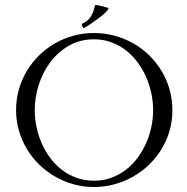

<svg xmlns="http://www.w3.org/2000/svg" viewBox="-20 -728 738 758"><path d="M351.1 -597.7Q393.1 -597.7 432.6 -586.9Q472.2 -576.2 506.6 -556.6Q541 -537.1 569.3 -509.3Q597.7 -481.4 617.9 -447.8Q638.2 -414.1 649.4 -374.8Q660.6 -335.4 660.6 -293Q660.6 -250.5 649.4 -211.7Q638.2 -172.9 617.7 -139.2Q597.2 -105.5 568.6 -77.9Q540 -50.3 505.6 -30.8Q471.2 -11.2 432.1 -0.5Q393.1 10.3 351.1 10.3Q309.1 10.3 270.3 -0.5Q231.4 -11.2 197.3 -31Q163.1 -50.8 134.8 -78.4Q106.4 -106 86.2 -139.6Q65.9 -173.3 54.7 -212.2Q43.5 -251 43.5 -293Q43.5 -335.4 54.4 -374.5Q65.4 -413.6 85.7 -447.5Q106 -481.4 134 -509Q162.1 -536.6 196.3 -556.4Q230.5 -576.2 269.5 -586.9Q308.6 -597.7 351.1 -597.7ZM351.1 -572.8Q295.9 -572.8 252.4 -547.9Q209 -522.9 179 -482.9Q148.9 -442.9 133.1 -393.1Q117.2 -343.3 117.2 -293Q117.2 -259.3 124.3 -225.8Q131.3 -192.4 145 -161.4Q158.7 -130.4 179 -103.5Q199.2 -76.7 225.1 -56.9Q251 -37.1 282.7 -25.9Q314.5 -14.6 351.1 -14.6Q387.7 -14.6 419.2 -26.1Q450.7 -37.6 476.6 -57.4Q502.4 -77.1 522.5 -104Q542.5 -130.9 556.4 -161.9Q570.3 -192.9 577.4 -226.3Q584.5 -259.8 584.5 -293Q584.5 -326.2 577.4 -359.9Q570.3 -393.6 556.6 -424.6Q543 -455.6 522.7 -482.7Q502.4 -509.8 476.6 -529.8Q450.7 -549.8 419.2 -561.3Q387.7 -572.8 351.1 -572.8ZM304.2 -634.3Q328.6 -645 339.4 -664.1Q350.1 -683.1 355.5 -708Q369.1 -708 382.1 -704.1Q395 -700.2 407.7 -696.3L408.2 -694.3Q406.2 -687.5 393.3 -675.8Q380.4 -664.1 364.3 -652.1Q348.1 -640.1 332.8 -630.1Q317.4 -620.1 310.1 -616.7L308.1 -618.2L302.7 -630.4V-632.3Z"/></svg>

Font: CAT Linz
Style: Regular
Weight: 400
Designer: Peter Wiegel
Foundry: Peter Wiegel
Version: Version 1.08